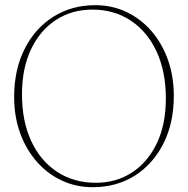

<svg xmlns="http://www.w3.org/2000/svg" viewBox="-20 -730 744 760"><path d="M357 -709.5Q424 -709.5 480.8 -682.5Q537.5 -655.5 579.5 -607Q621.5 -558.5 644.8 -493Q668 -427.5 668 -351Q668 -242.5 626.5 -161Q585 -79.5 512.8 -34.2Q440.5 11 347 11Q280.5 11 223.8 -15.8Q167 -42.5 124.8 -91Q82.5 -139.5 59.2 -204.5Q36 -269.5 36 -345.5Q36 -454.5 77.5 -536.5Q119 -618.5 191.5 -664Q264 -709.5 357 -709.5ZM636.5 -340Q636.5 -447 599.8 -526Q563 -605 497.5 -648.5Q432 -692 345.5 -692Q264.5 -692 201.5 -651Q138.5 -610 102.8 -534.8Q67 -459.5 67 -356.5Q67 -250 103.8 -171.2Q140.5 -92.5 206.5 -49.5Q272.5 -6.5 359.5 -6.5Q440 -6.5 502.5 -47.2Q565 -88 600.8 -162.8Q636.5 -237.5 636.5 -340Z"/></svg>

Font: Fraunces 144pt Soft Thin
Style: Regular
Weight: 100
Version: Version 1.000;[0bf87f6ff]